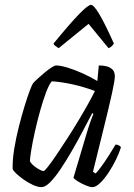

<svg xmlns="http://www.w3.org/2000/svg" viewBox="-20 -769 549 789"><path d="M151 0Q135 0 115.5 -9Q96 -18 77.5 -31Q59 -44 46 -56.5Q33 -69 32 -75Q31 -112 38.5 -157.5Q46 -203 57.5 -248.5Q69 -294 81 -333Q93 -372 102.5 -397Q112 -422 116 -427Q121 -433 134 -445Q147 -457 162 -469.5Q177 -482 190.5 -491Q204 -500 211 -500Q228 -500 256.5 -491.5Q285 -483 317.5 -468.5Q350 -454 380 -436L386 -500Q452 -500 452 -456Q452 -439 440 -384.5Q428 -330 407.5 -247.5Q387 -165 362 -63L373 -56Q382 -65 397 -85.5Q412 -106 427.5 -130.5Q443 -155 455 -175Q462 -175 468.5 -171.5Q475 -168 477 -164Q471 -143 457.5 -115Q444 -87 427 -61Q410 -35 392 -17.5Q374 0 360 0Q349 0 331.5 -7.5Q314 -15 299.5 -24Q285 -33 282 -39L334 -214Q343 -245 352 -270Q361 -295 364 -301L359 -304Q341 -270 319.5 -229Q298 -188 274.5 -147.5Q251 -107 228.5 -73.5Q206 -40 186 -20Q166 0 151 0ZM159 -66Q163 -66 177.5 -84.5Q192 -103 213 -134Q234 -165 257.5 -201.5Q281 -238 303.5 -275.5Q326 -313 343.5 -344.5Q361 -376 370 -395Q328 -411 282 -421.5Q236 -432 193 -435Q182 -423 169.5 -390Q157 -357 145 -314Q133 -271 123.5 -228.5Q114 -186 108.5 -152.5Q103 -119 103 -106Q112 -91 131.5 -78.5Q151 -66 159 -66ZM221 -571Q213 -576 207 -580.5Q201 -585 200 -590Q268 -673 305 -711Q342 -749 354 -749Q377 -749 448 -590Q445 -586 440.5 -580.5Q436 -575 426 -571L344 -671Z"/></svg>

Font: Texturina Extralight
Style: Italic
Weight: 200
Italic angle: -11°
Designer: Guillermo Torres Carreño
Foundry: Omnibus-Type
Version: Version 1.002; ttfautohint (v1.8.3)